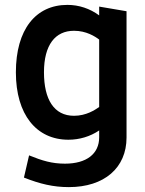

<svg xmlns="http://www.w3.org/2000/svg" viewBox="-20 -561 593 786"><path d="M262 205C407 205 498 126 498 2V-515L386 -534V-498C348 -526 303 -541 256 -541C126 -541 45 -440 45 -265C45 -92 129 11 260 11C305 11 349 -2 386 -27V1C386 69 334 109 246 109C193 109 153 97 99 75L78 166C144 192 198 205 262 205ZM160 -265C160 -377 206 -435 283 -435C333 -435 369 -412 386 -399V-123C369 -111 333 -87 283 -87C201 -87 160 -154 160 -265Z"/></svg>

Font: All Genders v4
Style: Regular
Weight: 400
Designer: Rassam Alawdi
Foundry: Rassam Art
Version: Version 3.100;FEAKit 1.0